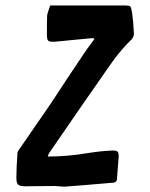

<svg xmlns="http://www.w3.org/2000/svg" viewBox="-20 -670 549 704"><path d="M222 14Q215 15 201.5 13.5Q188 12 183 12Q164 12 127 12.5Q90 13 72 13Q53 13 46.5 7Q40 1 40 -17Q40 -48 44 -110Q46 -118 51 -123Q70 -151 108.5 -206.5Q147 -262 166 -290Q186 -321 226.5 -382Q267 -443 288 -474Q295 -485 327 -528Q321 -530 316 -530Q293 -528 248 -523.5Q203 -519 181 -517Q162 -516 157 -520.5Q152 -525 152 -543Q152 -603 153 -615Q154 -621 164 -650H436Q453 -650 457 -647Q461 -644 463 -629L464 -626Q469 -591 471 -546Q471 -536 463 -526Q446 -510 428 -489Q410 -468 401.5 -456.5Q393 -445 370.5 -413Q348 -381 345 -376Q319 -340 159 -107L155 -96Q228 -96 304 -109Q347 -116 391 -118Q406 -119 411 -114Q416 -109 415 -94L409 -16Q409 0 393 0Q279 10 222 14Z"/></svg>

Font: Because We Connect
Style: Regular
Weight: 400
Designer: Liz Wetzel, Aaron Williamson, Russ McMullin
Foundry: Red Hat
Version: Version 1.000